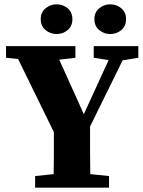

<svg xmlns="http://www.w3.org/2000/svg" viewBox="-20 -871 664 891"><path d="M8 -603V-657H330V-603L255 -594L369 -341L484 -592L415 -603V-657H622V-603L549 -591L398 -284Q398 -208 398 -158Q398 -108 399 -63L486 -54V0H143V-54L229 -63Q230 -104 230 -149Q230 -194 230 -258L64 -597ZM242 -713Q214 -713 191.5 -731.5Q169 -750 169 -782Q169 -814 191.5 -832.5Q214 -851 242 -851Q272 -851 294 -832.5Q316 -814 316 -782Q316 -750 294 -731.5Q272 -713 242 -713ZM491 -713Q463 -713 440.5 -731.5Q418 -750 418 -782Q418 -814 440.5 -832.5Q463 -851 491 -851Q521 -851 543 -832.5Q565 -814 565 -782Q565 -750 543 -731.5Q521 -713 491 -713Z"/></svg>

Font: Source Serif Pro
Style: Bold
Weight: 700
Designer: Frank Grießhammer
Foundry: Adobe Systems Incorporated
Version: Version 3.001;hotconv 1.0.111;makeotfexe 2.5.65597